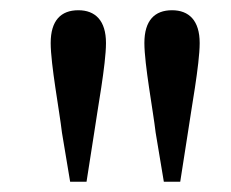

<svg xmlns="http://www.w3.org/2000/svg" viewBox="-20 -868 451 375"><path d="M133 -848C99 -848 79 -828 79 -784C79 -742 96 -652 101 -609L117 -513H149L164 -609C170 -652 187 -742 187 -784C187 -828 166 -848 133 -848ZM316 -848C282 -848 262 -828 262 -784C262 -742 279 -652 284 -609L300 -513H332L347 -609C353 -652 370 -742 370 -784C370 -828 349 -848 316 -848Z"/></svg>

Font: Noto Serif Oriya Medium
Style: Regular
Weight: 500
Designer: David Williams
Foundry: Google LLC, David Williams
Version: Version 1.051